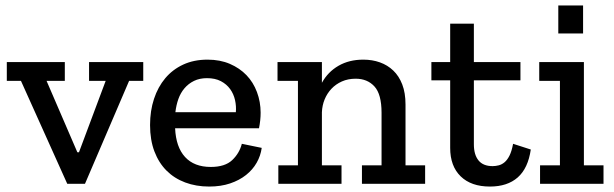

<svg xmlns="http://www.w3.org/2000/svg" viewBox="-20 -675 2256 705"><path d="M454 -378 292 0H227L57 -378H5V-447H218V-378H151L264 -116H270L368 -378H307V-447H506V-378Z M941 -132Q937 -103 922.5 -77.5Q908 -52 883.5 -32.5Q859 -13 825 -1.5Q791 10 748 10Q700 10 660 -5Q620 -20 591.5 -48.5Q563 -77 547 -119Q531 -161 531 -216Q531 -268 545.5 -312Q560 -356 587 -388Q614 -420 653 -438Q692 -456 742 -456Q788 -456 824 -440.5Q860 -425 885 -399Q910 -373 923.5 -337Q937 -301 937 -261Q937 -234 931 -204H623Q626 -135 659.5 -98.5Q693 -62 754 -62Q806 -62 832.5 -87Q859 -112 868 -147ZM846 -263Q848 -285 843 -307.5Q838 -330 825 -348Q812 -366 791 -377Q770 -388 740 -388Q713 -388 692.5 -378Q672 -368 657.5 -351Q643 -334 635 -311.5Q627 -289 624 -263Z M1309 0V-68H1381V-261Q1381 -329 1355 -357.5Q1329 -386 1286 -386Q1258 -386 1235.5 -376Q1213 -366 1197 -349Q1181 -332 1172 -310Q1163 -288 1162 -263V-68H1234V0H1002V-68H1074V-378H999V-447H1162V-371Q1184 -411 1223 -433.5Q1262 -456 1314 -456Q1347 -456 1375 -446Q1403 -436 1424 -416Q1445 -396 1457 -365Q1469 -334 1469 -291V-68H1541V0Z M1929 -126Q1919 -57 1881 -23.5Q1843 10 1779 10Q1710 10 1671.5 -27.5Q1633 -65 1633 -132V-380H1564V-447H1633V-588H1720V-447H1891V-380H1720V-145Q1720 -107 1737 -86Q1754 -65 1789 -65Q1800 -65 1811.5 -68Q1823 -71 1833 -79.5Q1843 -88 1851 -104Q1859 -120 1864 -147L1929 -126Z M1963 0V-68H2036V-378H1960V-447H2124V-68H2196V0ZM2030 -655H2121V-552H2030Z"/></svg>

Font: Zilla Slab Medium
Style: Regular
Weight: 500
Designer: Typotheque.com
Foundry: Typotheque type foundry
Version: Version 1.1; 2017